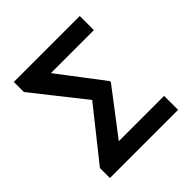

<svg xmlns="http://www.w3.org/2000/svg" viewBox="-189 -866 1015 1015"><g transform="rotate(-45 318.5 -359.0)"><path d="M573.2 -104.5V0H112.8V-104.5ZM556.6 -718.3V-612.8H112.3V-718.3ZM425.3 -362.8V-354.5L154.8 0H63.5V-74.7L289.1 -357.9L63.5 -643.1V-718.3H154.8Z"/></g></svg>

Font: Inter Cardless Tabular Medium
Style: Regular
Weight: 500
Designer: Rasmus Andersson
Foundry: rsms
Version: Version 4.000;git-4fc901f